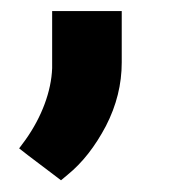

<svg xmlns="http://www.w3.org/2000/svg" viewBox="-20 -146 313 338"><path d="M87.4 171.4 99.1 161.6C125 140.6 147.5 111.8 166.5 75.7C185.1 39.6 194.3 2.4 194.3 -36.1V-106.9V-126.5H174.8H91.3H71.8V-106.9V-25.9C70.3 14.6 53.7 59.6 24.9 100.1L13.7 115.2L28.8 127L75.2 162.1Z"/></svg>

Font: Shabnam
Style: Bold
Weight: 700
Foundry: DejaVu fonts team - Redesigned by Saber Rastikerdar - Based on Vazir font
Version: Version 5.0.1